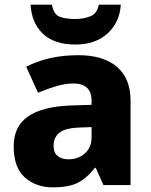

<svg xmlns="http://www.w3.org/2000/svg" viewBox="-20 -798 653 828"><path d="M318 -560Q425 -560 484 -510Q543 -460 543 -364V0H426L393 -74H389Q354 -29 315 -9.5Q276 10 208 10Q135 10 87 -33Q39 -76 39 -166Q39 -253 100.5 -295.5Q162 -338 281 -343L375 -346V-362Q375 -402 354.5 -420Q334 -438 298 -438Q262 -438 223 -426.5Q184 -415 144 -398L93 -510Q138 -534 195 -547Q252 -560 318 -560ZM324 -248Q261 -246 236 -225.5Q211 -205 211 -170Q211 -139 229 -125Q247 -111 275 -111Q317 -111 346 -136.5Q375 -162 375 -206V-250ZM501 -778Q496 -701 443.5 -653.5Q391 -606 305 -606Q214 -606 165 -652.5Q116 -699 112 -778H204Q211 -736 237 -726Q263 -716 305 -716Q339 -716 369 -727.5Q399 -739 406 -778Z"/></svg>

Font: Noto Sans Kannada ExtraBold
Style: Regular
Weight: 800
Designer: Jelle Bosma - Monotype Design Team
Foundry: Monotype Imaging Inc.
Version: Version 2.005; ttfautohint (v1.8.4.7-5d5b)